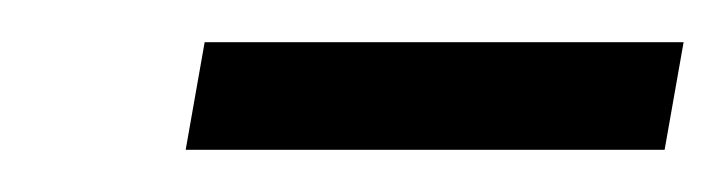

<svg xmlns="http://www.w3.org/2000/svg" viewBox="-20 -720 344 91"><path d="M68 -649 77 -700H304L295 -649Z"/></svg>

Font: Archivo Condensed Light
Style: Italic
Weight: 300
Width: 3
Italic angle: -10°
Designer: Hector Gatti
Foundry: Omnibus-Type
Version: Version 2.001